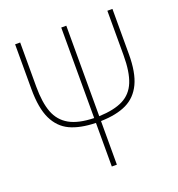

<svg xmlns="http://www.w3.org/2000/svg" viewBox="-130 -821 859 927"><g transform="rotate(-20 300.0 -357.0)"><path d="M287 -224Q207 -226 155.5 -250Q104 -274 77 -330Q50 -386 50 -484V-714H76V-487Q76 -405 95.5 -354Q115 -303 161 -277Q207 -251 287 -249V-714H313V-249Q391 -252 437 -275.5Q483 -299 503.5 -349.5Q524 -400 524 -486V-714H550V-481Q550 -387 523.5 -331.5Q497 -276 445.5 -251Q394 -226 313 -224V0H287Z"/></g></svg>

Font: Noto Sans Mono UI Thin
Style: Regular
Weight: 250
Monospace: yes
Designer: Monotype Design team
Foundry: Monotype Imaging Inc.
Version: Version 1.000